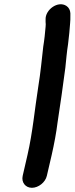

<svg xmlns="http://www.w3.org/2000/svg" viewBox="-20 -721 355 914"><path d="M132 173C163 173 196 147 203 116L226 17C238 -36 248 -89 254 -138C266 -213 281 -323 291 -398C295 -435 298 -474 304 -511L310 -565C312 -597 316 -621 315 -646V-658C314 -673 308 -685 296 -693C256 -719 195 -675 197 -628V-616C198 -610 198 -602 197 -593C195 -568 191 -529 186 -500C178 -432 174 -381 162 -307C145 -200 136 -93 111 16L88 116C81 147 101 173 132 173Z"/></svg>

Font: Electronic
Style: UltHvIt
Weight: 900
Version: Version 1.011